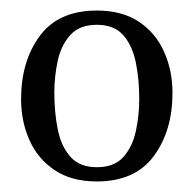

<svg xmlns="http://www.w3.org/2000/svg" viewBox="-20 -819 367 364"><path d="M20 -631C20 -603 25.2 -577.2 35.8 -553.5C46.2 -529.8 62.2 -510.8 83.5 -496.5C104.8 -482.2 131.5 -475 163.5 -475C211.8 -475 247.8 -491 271.5 -523C295.2 -555 307 -595 307 -643C307 -671 301.8 -696.8 291.2 -720.5C280.8 -744.2 264.9 -763.2 243.8 -777.5C222.6 -791.8 195.8 -799 163.5 -799C115.2 -799 79.2 -783 55.5 -751C31.8 -719 20 -679 20 -631ZM83 -643C83 -664 85.2 -684.3 89.5 -704C93.8 -723.7 101.8 -739.9 113.5 -752.8C125.2 -765.6 141.8 -772 163.5 -772C185.5 -772 202.2 -765.4 213.8 -752.2C225.2 -739.1 233.2 -721.8 237.5 -700.5C241.8 -679.2 244 -656 244 -631C244 -610.3 241.8 -590.1 237.5 -570.2C233.2 -550.4 225.2 -534.1 213.8 -521.2C202.2 -508.4 185.5 -502 163.5 -502C141.8 -502 125.2 -508.6 113.5 -521.8C101.8 -534.9 93.8 -552.2 89.5 -573.8C85.2 -595.2 83 -618.3 83 -643Z"/></svg>

Font: Besley*
Style: Regular
Weight: 400
Designer: Owen Earl
Foundry: indestructible type*
Version: Version 3.000; ttfautohint (v1.8.3)